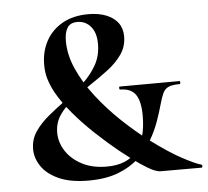

<svg xmlns="http://www.w3.org/2000/svg" viewBox="-49 -698 827 762"><g transform="rotate(-5 364.5 -317.0)"><path d="M65 -131Q65 -170 86 -201Q107 -232 140.5 -259.5Q174 -287 211.5 -314.5Q249 -342 282.5 -373Q316 -404 337 -441Q358 -478 358 -525Q358 -570 337 -594.5Q316 -619 284 -619Q256 -619 244 -600.5Q232 -582 232 -547Q232 -492 257.5 -435Q283 -378 325.5 -323Q368 -268 420.5 -218Q473 -168 527 -127Q598 -74 649 -46.5Q700 -19 725 -12Q729 -11 728.5 -5.5Q728 0 725 0Q694 0 650.5 0Q607 0 561 0Q550 0 532 -8Q514 -16 483.5 -36.5Q453 -57 404 -96Q362 -130 316 -173Q270 -216 230.5 -262.5Q191 -309 167 -353Q154 -378 146 -403.5Q138 -429 138 -461Q138 -514 161 -556Q184 -598 227 -622Q270 -646 330 -646Q371 -646 401 -634Q431 -622 447.5 -600Q464 -578 464 -546Q464 -506 442.5 -475Q421 -444 387 -418Q353 -392 315 -367Q277 -342 243 -316Q209 -290 187.5 -259Q166 -228 166 -188Q166 -150 188 -115.5Q210 -81 251.5 -59Q293 -37 351 -37Q392 -37 422 -49.5Q452 -62 471.5 -86Q491 -110 500.5 -145.5Q510 -181 510 -226Q510 -283 491.5 -310Q473 -337 429 -337Q427 -337 426.5 -343Q426 -349 429 -349L667 -350Q670 -350 670 -344Q670 -338 667 -338Q637 -338 622 -331Q607 -324 599.5 -307.5Q592 -291 584 -262Q576 -233 563 -196.5Q550 -160 528.5 -123.5Q507 -87 473.5 -56Q440 -25 391 -6.5Q342 12 274 12Q202 12 155.5 -9Q109 -30 87 -63Q65 -96 65 -131Z"/></g></svg>

Font: Cormorant Infant Light
Style: Regular
Weight: 300
Designer: Christian Thalmann (Catharsis Fonts)
Foundry: Catharsis Fonts
Version: Version 4.001